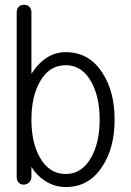

<svg xmlns="http://www.w3.org/2000/svg" viewBox="-20 -752 540 791"><path d="M48.8 -700.2V-22.5Q48.8 -6.8 58.6 2Q66.4 8.8 79.1 8.8Q90.8 7.8 99.6 0Q109.4 -8.8 109.4 -22.5V-64.5Q129.9 -30.3 164.1 -7.8Q204.1 18.6 251 18.6Q347.7 18.6 402.3 -67.4Q452.1 -143.6 452.1 -258.8Q452.1 -375 402.3 -451.2Q347.7 -537.1 251 -537.1Q209 -537.1 174.8 -515.6Q139.6 -494.1 109.4 -448.2V-702.1Q109.4 -716.8 99.6 -725.6Q90.8 -732.4 79.1 -732.4Q66.4 -732.4 57.6 -724.6Q48.8 -715.8 48.8 -700.2ZM251 -483.4Q318.4 -483.4 356.4 -414.1Q390.6 -352.5 390.6 -258.8Q390.6 -166 356.4 -104.5Q318.4 -35.2 251 -35.2Q181.6 -35.2 143.6 -104.5Q109.4 -166 109.4 -258.8Q109.4 -352.5 143.6 -414.1Q181.6 -483.4 251 -483.4Z"/></svg>

Font: GulimChe
Style: Regular
Weight: 400
Monospace: yes
Version: Version 2.21